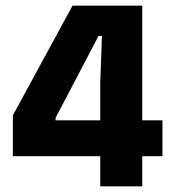

<svg xmlns="http://www.w3.org/2000/svg" viewBox="-20 -659 611 679"><path d="M334.5 0V-366L340.5 -532H328.5L176.5 -242V-180L117 -233.5H554.5V-106.5H25.5V-251L236.5 -639H483V0Z"/></svg>

Font: Anek Odia
Style: Bold
Weight: 700
Designer: Yesha Goshar & Mahesh Sahu (Odia), Yesha Goshar (Latin)
Foundry: Ek Type
Version: Version 1.003